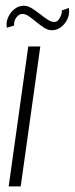

<svg xmlns="http://www.w3.org/2000/svg" viewBox="-20 -666 267 686"><path d="M164.5 -558Q151.5 -558 137.5 -567Q123.5 -576 109.8 -587.5Q96 -599 83 -608Q70 -617 58.5 -616Q47 -615.5 38 -603Q29 -590.5 30.5 -574.5L4.5 -567Q1 -585.5 8.8 -603.5Q16.5 -621.5 31.5 -633.5Q46.5 -645.5 64.5 -645.5Q78.5 -645.5 93 -636.8Q107.5 -628 122 -616.5Q136.5 -605 149.8 -596.2Q163 -587.5 174 -587.5Q186 -587.5 194.2 -603Q202.5 -618.5 200.5 -628.5L226 -637.5Q231 -608 211.8 -583Q192.5 -558 164.5 -558ZM81 -500H124L54 0H11Z"/></svg>

Font: Urbanist ExtraLight
Style: Italic
Weight: 250
Version: Version 1.303